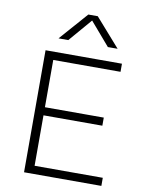

<svg xmlns="http://www.w3.org/2000/svg" viewBox="-89 -861 684 922"><g transform="rotate(10 253.0 -400.0)"><path d="M93.5 0V-595H466V-555.5H138V-39.5H470.5V0ZM123.5 -285.5V-325H425V-285.5ZM145 -662 266 -799.5H312L433 -662H385.5L282 -782.5H296L192.5 -662Z"/></g></svg>

Font: Encode Sans SC Condensed Thin ExtraLight
Style: Regular
Weight: 250
Version: Version 3.002